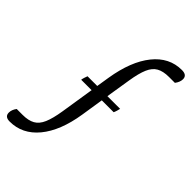

<svg xmlns="http://www.w3.org/2000/svg" viewBox="-398 -833 1133 1133"><g transform="rotate(45 168.0 -267.0)"><path d="M-85 200Q-126 200 -126 166Q-126 142 -108 118H-59Q-11 118 18.5 101.5Q48 85 65 45.5Q82 6 93 -63L126 -273H39Q40 -282 44 -294Q48 -306 51 -314H132L145 -395Q171 -556 242.5 -645Q314 -734 419 -734Q462 -734 462 -700Q462 -676 443 -651H394Q346 -651 316.5 -634.5Q287 -618 270 -578.5Q253 -539 242 -470L217 -314H323Q321 -305 317.5 -293Q314 -281 310 -273H211L189 -132Q164 26 92 113Q20 200 -85 200Z"/></g></svg>

Font: Petrona SemiBold
Style: Italic
Weight: 600
Italic angle: -9°
Designer: Ringo R. Seeber
Foundry: Ringo R. Seeber
Version: Version 2.001; ttfautohint (v1.8.3)